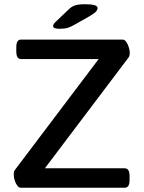

<svg xmlns="http://www.w3.org/2000/svg" viewBox="-20 -887 678 907"><path d="M79 0Q69 0 61 -11Q53 -22 49 -36.5Q45 -51 45 -62Q45 -67 45.5 -72.5Q46 -78 51 -85L446 -608H79Q57 -608 57 -644V-664Q57 -700 79 -700H559Q569 -700 576.5 -689Q584 -678 588.5 -663.5Q593 -649 593 -638Q593 -631 592 -626Q591 -621 587 -615L192 -92H569Q592 -92 592 -56V-36Q592 0 569 0ZM260 -751Q231 -751 231 -764Q231 -773 243 -784L304 -842Q318 -856 334 -861.5Q350 -867 383 -867Q409 -867 425 -863Q441 -859 441 -849Q441 -842 434.5 -833.5Q428 -825 404 -811L335 -772Q315 -760 300 -755.5Q285 -751 260 -751Z"/></svg>

Font: Asap Semi Expanded Medium
Style: Regular
Weight: 500
Width: 6
Designer: Pablo Cosgaya
Foundry: Omnibus-Type
Version: Version 3.001; ttfautohint (v1.8.4.7-5d5b)